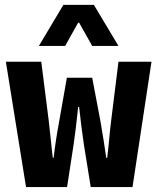

<svg xmlns="http://www.w3.org/2000/svg" viewBox="-20 -761 640 781"><path d="M138.2 -574.2 237.8 -741.2H361.8L461.9 -574.2H355L301.8 -668.9H297.9L245.1 -574.2ZM85.9 0 3.9 -509.8H147.9L178.2 -270Q181.6 -244.6 186.5 -194.3Q191.4 -144 194.8 -119.1H198.2Q206.1 -189 221.2 -270L252 -444.8H355L388.2 -270Q403.3 -183.6 412.1 -119.1H416Q419.4 -144 424.1 -194.3Q428.7 -244.6 432.1 -270L461.9 -509.8H596.2L519 0H349.1L320.8 -175.8Q309.6 -253.4 301.8 -326.2H297.9Q289.6 -243.2 279.8 -175.8L252.9 0Z"/></svg>

Font: Office Code Pro Bold
Style: Regular
Weight: 700
Designer: Nathan Rutzky & Paul D. Hunt
Foundry: Adobe Systems Incorporated
Version: Version 1.004;PS 001.004;hotconv 1.0.70;makeotf.lib2.5.58329